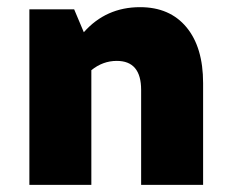

<svg xmlns="http://www.w3.org/2000/svg" viewBox="-20 -516 638 536"><path d="M62 0V-490H187L214 -426Q276 -496 371 -496Q454 -496 500.5 -440Q547 -384 547 -284V0H374V-265Q374 -346 306 -346Q267 -346 235 -320V0Z"/></svg>

Font: Cantarell Extra Bold
Style: Regular
Weight: 800
Designer: Dave Crossland, Nikolaus Waxweiler, Florian Fecher, Jacques Le Bailly, Eben Sorkin, Alexei Vanyashin, Alexios Zavras, Em
Version: Version 0.303